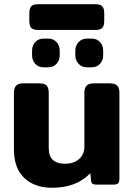

<svg xmlns="http://www.w3.org/2000/svg" viewBox="-20 -875 637 910"><path d="M119 -776V-812Q119 -835 128 -845Q137 -855 161 -855H432Q456 -855 465 -845Q474 -835 474 -812V-776Q474 -753 465 -743Q456 -733 432 -733H161Q137 -733 128 -743Q119 -753 119 -776ZM132 -613V-635Q132 -659 147 -675.5Q162 -692 186 -692H209Q233 -692 248 -675.5Q263 -659 263 -635V-613Q263 -589 248 -572.5Q233 -556 209 -556H186Q162 -556 147 -572.5Q132 -589 132 -613ZM337 -613V-635Q337 -659 352.5 -675.5Q368 -692 391 -692H415Q439 -692 454 -675.5Q469 -659 469 -635V-613Q469 -589 454 -572.5Q439 -556 415 -556H391Q368 -556 352.5 -572.5Q337 -589 337 -613ZM46 -168V-436Q46 -458 56.5 -469Q67 -480 91 -480H166Q191 -480 201 -469.5Q211 -459 211 -436V-174Q211 -135 230.5 -117Q250 -99 288 -99Q329 -99 354.5 -121Q380 -143 380 -181V-436Q380 -458 390.5 -469Q401 -480 426 -480H500Q525 -480 535.5 -469Q546 -458 546 -436V-29Q546 -12 540 -6Q534 0 516 0H436Q413 0 412 -17L408 -54Q342 15 227 15Q145 15 95.5 -31Q46 -77 46 -168Z"/></svg>

Font: Mitr Medium
Style: Regular
Weight: 500
Designer: Thanarat Vachiruckul
Foundry: Cadson Demak
Version: Version 1.002